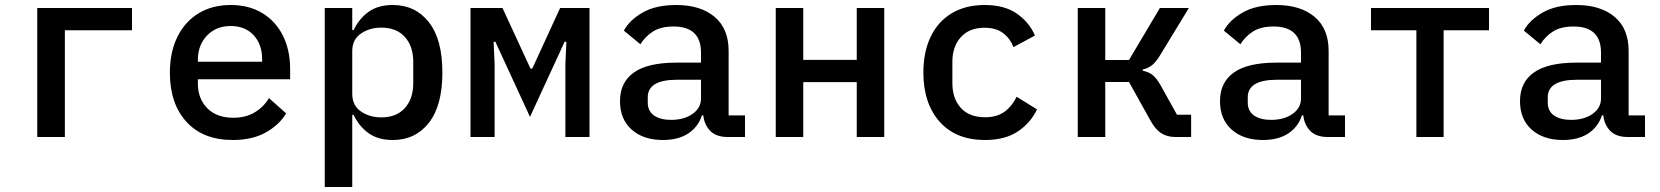

<svg xmlns="http://www.w3.org/2000/svg" viewBox="-20 -548 6640 768"><path d="M129 0V-516H508V-427H239.5V0Z M911 12Q792 12 725.8 -60.8Q659.5 -133.5 659.5 -256.5Q659.5 -340 689.8 -401Q720 -462 774.8 -495Q829.5 -528 902.5 -528Q975.5 -528 1029 -495.8Q1082.5 -463.5 1111.5 -405.8Q1140.5 -348 1140.5 -271.5V-231H771.5V-213.5Q771.5 -153.5 809 -115.2Q846.5 -77 913.5 -77Q962.5 -77 998.2 -98.2Q1034 -119.5 1056 -155.5L1124.5 -94.5Q1098 -49.5 1044.2 -18.8Q990.5 12 911 12ZM903 -444Q845 -444 808.2 -406Q771.5 -368 771.5 -308.5V-301H1028.5V-311Q1028.5 -371 994.2 -407.5Q960 -444 903 -444Z M1279 200V-516H1389V-427.5H1394.5Q1417 -474.5 1455 -501.2Q1493 -528 1551 -528Q1641.5 -528 1695.5 -459.2Q1749.5 -390.5 1749.5 -258Q1749.5 -125.5 1695.5 -56.8Q1641.5 12 1551 12Q1493 12 1455 -14.8Q1417 -41.5 1394.5 -88.5H1389V200ZM1505 -78.5Q1566 -78.5 1599.5 -115.8Q1633 -153 1633 -216V-300Q1633 -363 1599.5 -400.2Q1566 -437.5 1505 -437.5Q1458.5 -437.5 1423.8 -413.8Q1389 -390 1389 -343.5V-172.5Q1389 -126 1423.8 -102.2Q1458.5 -78.5 1505 -78.5Z M1862 0V-516H1990L2102 -273.5H2109L2220.5 -516H2338V0H2241.5V-289L2245.5 -381H2238.5L2100 -80.5L1961.5 -381H1954.5L1958.5 -289V0Z M2960 0H2891.5Q2845.5 0 2821.5 -24Q2797.5 -48 2793 -87H2788Q2772.5 -40 2732.8 -14Q2693 12 2632 12Q2553.5 12 2506.8 -29.5Q2460 -71 2460 -143.5Q2460 -219 2515.8 -258.2Q2571.5 -297.5 2686 -297.5H2784V-337.5Q2784 -442 2674 -442Q2624.5 -442 2593.2 -422.8Q2562 -403.5 2541.5 -371L2475.5 -425.5Q2497.5 -467 2550 -497.5Q2602.5 -528 2684.5 -528Q2782 -528 2838.2 -480.8Q2894.5 -433.5 2894.5 -344.5V-86.5H2960ZM2664.5 -68.5Q2716 -68.5 2750 -92.2Q2784 -116 2784 -154V-229H2688Q2571 -229 2571 -158.5V-138Q2571 -103.5 2596.2 -86Q2621.5 -68.5 2664.5 -68.5Z M3083 0V-516H3193V-308.5H3407V-516H3517V0H3407V-219.5H3193V0Z M3919.5 12Q3803.5 12 3738.5 -61.2Q3673.5 -134.5 3673.5 -258Q3673.5 -340.5 3702.8 -401.2Q3732 -462 3787 -495Q3842 -528 3918.5 -528Q3997.5 -528 4046.8 -494Q4096 -460 4120 -406L4034 -359.5Q4020 -395 3991.8 -416Q3963.5 -437 3918.5 -437Q3857 -437 3823.2 -399.2Q3789.5 -361.5 3789.5 -301V-215Q3789.5 -154.5 3823 -116.8Q3856.5 -79 3920.5 -79Q3968 -79 3998.2 -101.2Q4028.5 -123.5 4046.5 -161L4128 -110.5Q4103 -57 4051.8 -22.5Q4000.5 12 3919.5 12Z M4291 0V-516H4401V-308H4496L4619.5 -516H4735.5L4621 -328Q4603.5 -299.5 4587.8 -287Q4572 -274.5 4551 -270V-265Q4575 -260.5 4591 -247.5Q4607 -234.5 4624 -204L4688 -89H4744.5V0H4681.5Q4649 0 4625 -15.2Q4601 -30.5 4581.5 -66.5L4496 -220H4401V0Z M5360 0H5291.5Q5245.5 0 5221.5 -24Q5197.5 -48 5193 -87H5188Q5172.5 -40 5132.8 -14Q5093 12 5032 12Q4953.5 12 4906.8 -29.5Q4860 -71 4860 -143.5Q4860 -219 4915.8 -258.2Q4971.5 -297.5 5086 -297.5H5184V-337.5Q5184 -442 5074 -442Q5024.5 -442 4993.2 -422.8Q4962 -403.5 4941.5 -371L4875.5 -425.5Q4897.5 -467 4950 -497.5Q5002.5 -528 5084.5 -528Q5182 -528 5238.2 -480.8Q5294.5 -433.5 5294.5 -344.5V-86.5H5360ZM5064.5 -68.5Q5116 -68.5 5150 -92.2Q5184 -116 5184 -154V-229H5088Q4971 -229 4971 -158.5V-138Q4971 -103.5 4996.2 -86Q5021.5 -68.5 5064.5 -68.5Z M5645.5 0V-427H5464V-516H5936V-427H5754.5V0Z M6560 0H6491.5Q6445.5 0 6421.5 -24Q6397.5 -48 6393 -87H6388Q6372.5 -40 6332.8 -14Q6293 12 6232 12Q6153.5 12 6106.8 -29.5Q6060 -71 6060 -143.5Q6060 -219 6115.8 -258.2Q6171.5 -297.5 6286 -297.5H6384V-337.5Q6384 -442 6274 -442Q6224.5 -442 6193.2 -422.8Q6162 -403.5 6141.5 -371L6075.5 -425.5Q6097.5 -467 6150 -497.5Q6202.5 -528 6284.5 -528Q6382 -528 6438.2 -480.8Q6494.5 -433.5 6494.5 -344.5V-86.5H6560ZM6264.5 -68.5Q6316 -68.5 6350 -92.2Q6384 -116 6384 -154V-229H6288Q6171 -229 6171 -158.5V-138Q6171 -103.5 6196.2 -86Q6221.5 -68.5 6264.5 -68.5Z"/></svg>

Font: Lilex Medium
Style: Regular
Weight: 500
Designer: Mike Abbink, Paul van der Laan, Pieter van Rosmalen, Mikhael Khrustik
Foundry: Mikhael Khrustik
Version: Version 1.100